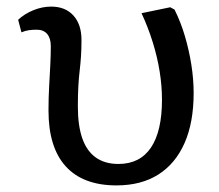

<svg xmlns="http://www.w3.org/2000/svg" viewBox="-20 -548 665 582"><path d="M333 14Q232 14 179.5 -43.5Q127 -101 127 -213Q127 -252 129 -286.5Q131 -321 132.5 -352Q134 -383 134 -408Q134 -432 123 -445Q112 -458 91 -458Q79 -458 68 -456.5Q57 -455 45 -450L35 -488Q54 -506 81 -517Q108 -528 135 -528Q178 -528 202.5 -501Q227 -474 227 -427Q227 -399 225.5 -377Q224 -355 221.5 -334Q219 -313 217.5 -287Q216 -261 216 -225Q216 -167 229.5 -128.5Q243 -90 270.5 -70.5Q298 -51 339 -51Q404 -51 437.5 -100.5Q471 -150 471 -246Q471 -287 464 -331Q457 -375 443 -420Q429 -465 409 -508L496 -526L509 -519Q528 -481 540.5 -438.5Q553 -396 560 -352Q567 -308 567 -266Q567 -177 539.5 -114.5Q512 -52 460 -19Q408 14 333 14Z"/></svg>

Font: Literata Variable Black
Style: Regular
Weight: 900
Designer: Latin by Veronika Burian and Jose Scaglione. Greek by Irene Vlachou. Cyrillic by Vera Evstafieva.
Foundry: TypeTogether
Version: Version 3.021